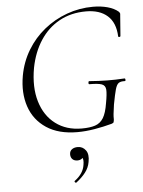

<svg xmlns="http://www.w3.org/2000/svg" viewBox="-60 -683 750 1007"><g transform="rotate(-5 315.0 -180.0)"><path d="M330 12Q231 12 167 -30.5Q103 -73 78.5 -145.5Q54 -218 70 -308Q83 -380 119.5 -440.5Q156 -501 210 -544.5Q264 -588 330 -612Q396 -636 468 -636Q509 -636 544 -626.5Q579 -617 601 -598Q607 -591 607 -587Q607 -583 606 -575L598 -470Q597 -466 591.5 -466Q586 -466 586 -470Q583 -542 542 -578.5Q501 -615 429 -615Q350 -615 289 -581.5Q228 -548 188 -487Q148 -426 132 -344Q114 -243 137 -166.5Q160 -90 216.5 -47.5Q273 -5 354 -5Q397 -5 424.5 -14Q452 -23 468 -49Q484 -75 492 -126Q501 -174 499.5 -196.5Q498 -219 479 -226Q460 -233 414 -233Q409 -233 409.5 -241Q410 -249 414 -249Q466 -245 509 -244.5Q552 -244 600 -247Q604 -247 604.5 -240Q605 -233 600 -233Q579 -234 568 -226.5Q557 -219 550 -194Q543 -169 533 -116Q528 -83 526.5 -67Q525 -51 525.5 -43.5Q526 -36 524 -28Q523 -22 520.5 -20Q518 -18 512 -16Q468 -4 420.5 4Q373 12 330 12ZM301 275Q297 277 293.5 272.5Q290 268 294 265Q317 248 330 228Q343 208 346 186Q351 158 343 146.5Q335 135 324 132L351 125Q352 143 342 151.5Q332 160 317 160Q300 160 290.5 150.5Q281 141 281 125Q281 108 293 99Q305 90 324 90Q350 90 366 111.5Q382 133 374 173Q369 203 349.5 228Q330 253 301 275Z"/></g></svg>

Font: Cormorant Garamond Light Light
Style: Italic
Weight: 300
Italic angle: -10°
Version: Version 4.001